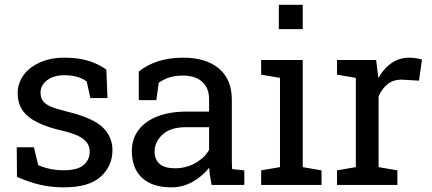

<svg xmlns="http://www.w3.org/2000/svg" viewBox="-20 -782 1827 812"><path d="M250 10.3Q196.8 10.3 150.4 -0.5Q104 -11.2 51.8 -33.7L50.8 -159.2H123.5L141.6 -83.5Q168.9 -72.3 194.6 -67.1Q220.2 -62 250 -62Q308.6 -62 334 -84.5Q359.4 -106.9 359.4 -140.1Q359.4 -161.1 348.4 -177.5Q337.4 -193.8 311.5 -206.8Q285.6 -219.7 240.7 -230Q145 -252 99.9 -288.8Q54.7 -325.7 54.7 -387.2Q54.7 -429.2 79.1 -463.4Q103.5 -497.6 148.7 -517.8Q193.8 -538.1 252.4 -538.1Q312.5 -538.1 355.2 -524.4Q397.9 -510.7 429.7 -487.8L434.6 -367.2H362.3L346.7 -437.5Q329.6 -450.2 306.2 -457Q282.7 -463.9 252.4 -463.9Q207.5 -463.9 179.4 -442.9Q151.4 -421.9 151.4 -390.1Q151.4 -369.1 161.4 -355.2Q171.4 -341.3 194.6 -331.3Q217.8 -321.3 257.8 -311.5Q368.2 -285.6 411.9 -245.6Q455.6 -205.6 455.6 -147Q455.6 -80.1 406 -34.9Q356.4 10.3 250 10.3Z M706.1 10.3Q623.5 10.3 580.6 -30Q537.6 -70.3 537.6 -143.6Q537.6 -193.8 565.4 -231.4Q592.8 -268.6 645 -289.3Q697.3 -310.1 770 -310.1H864.3V-361.8Q864.3 -409.7 835.2 -436Q806.2 -462.4 753.4 -462.4Q720.2 -462.4 695.8 -454.3Q671.4 -446.3 651.4 -432.1L641.1 -358.4H566.9V-479.5Q602.5 -508.3 649.9 -523.2Q697.3 -538.1 754.9 -538.1Q851.1 -538.1 905.8 -492.2Q960.4 -446.3 960.4 -360.8V-106.4Q960.4 -96.2 960.7 -86.4Q960.9 -76.7 961.9 -66.9L1013.2 -61.5V0H875Q870.6 -21.5 868.2 -38.6Q865.7 -55.7 864.7 -72.8Q836.9 -37.1 795.2 -13.4Q753.4 10.3 706.1 10.3ZM720.2 -70.3Q768.1 -70.3 807.6 -93.3Q847.2 -116.2 864.3 -148.4V-244.1H766.6Q700.2 -244.1 667 -212.4Q633.8 -180.7 633.8 -141.6Q633.8 -106.9 655.3 -88.6Q676.8 -70.3 720.2 -70.3Z M1084.5 0V-61.5L1164.1 -75.2V-452.6L1084.5 -466.3V-528.3H1260.3V-75.2L1339.8 -61.5V0ZM1159.2 -658.7V-761.7H1260.3V-658.7Z M1405.3 0V-61.5L1484.9 -75.2V-452.6L1405.3 -466.3V-528.3H1570.8L1579.1 -460.9L1580.1 -451.7Q1602.5 -492.2 1635.5 -515.1Q1668.5 -538.1 1710.9 -538.1Q1726.1 -538.1 1741.9 -535.4Q1757.8 -532.7 1764.6 -530.3L1752 -440.9L1685.1 -444.8Q1647 -447.3 1621.1 -427.5Q1595.2 -407.7 1581.1 -374.5V-75.2L1660.6 -61.5V0Z"/></svg>

Font: Hanuman
Style: Regular
Weight: 400
Designer: Danh Hong
Foundry: Danh Hong
Version: Version 9.000